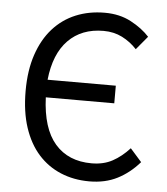

<svg xmlns="http://www.w3.org/2000/svg" viewBox="-50 -713 671 771"><g transform="rotate(5 285.5 -328.0)"><path d="M338 12Q275 12 222.5 -10Q170 -32 132 -74.5Q94 -117 73 -180.5Q52 -244 52 -328Q52 -411 73.5 -474.5Q95 -538 133.5 -581Q172 -624 225 -646Q278 -668 342 -668Q402 -668 448 -643.5Q494 -619 523 -587L478 -533Q452 -561 418.5 -578Q385 -595 343 -595Q255 -595 201 -540Q147 -485 136 -380H411V-309H135Q140 -184 193.5 -122.5Q247 -61 341 -61Q389 -61 425 -80.5Q461 -100 493 -135L539 -83Q500 -38 451 -13Q402 12 338 12Z"/></g></svg>

Font: Giro Regular
Style: Regular
Weight: 400
Designer: Paul D. Hunt
Foundry: Adobe Systems Incorporated
Version: Version 1.000;PS 1.0;hotconv 1.0.88;makeotf.lib2.5.647800